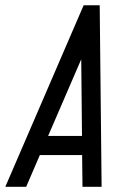

<svg xmlns="http://www.w3.org/2000/svg" viewBox="-35 -716 505 736"><path d="M149.4 -194.8H279.3L276.4 -488.8ZM65.4 0H-14.6L285.6 -695.8H347.2L354.5 0H281.2L279.8 -121.6H117.7Z"/></svg>

Font: Anka/Coder Narrow
Style: Italic
Weight: 400
Width: 3
Italic angle: -12°
Monospace: yes
Version: Version 001.100